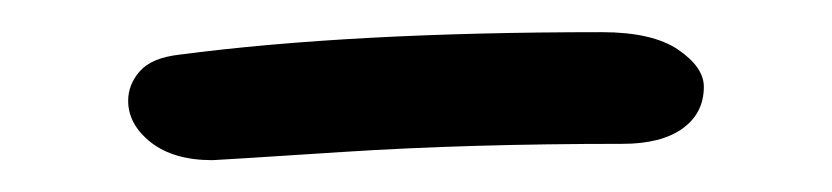

<svg xmlns="http://www.w3.org/2000/svg" viewBox="-20 -731 520 120"><path d="M112.8 -630.9Q88.4 -630.9 74.2 -642.1Q60.1 -653.3 60.1 -668Q60.1 -678.2 67.4 -686.5Q74.7 -694.8 91.8 -696.8Q199.2 -710.9 356 -710.9Q387.7 -710.9 403.8 -700Q419.9 -689 419.9 -676.8Q419.9 -660.2 406.5 -650.6Q393.1 -641.1 369.1 -641.1Q272.5 -641.1 193.8 -636Q115.2 -630.9 112.8 -630.9Z"/></svg>

Font: Shantell Sans Bouncy
Style: Regular
Weight: 300
Designer: Stephen Nixon, Anya Danilova, Shantell Martin
Foundry: Arrow Type
Version: Version 1.006;[9816181b4]